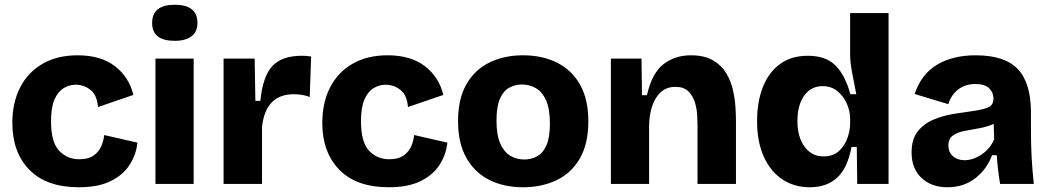

<svg xmlns="http://www.w3.org/2000/svg" viewBox="-20 -775 4421 809"><path d="M312 14Q176 14 104 -59.5Q32 -133 32 -257Q32 -342 64.5 -406Q97 -470 159 -506Q221 -542 307 -542Q405 -542 464.5 -496Q524 -450 542 -375L393 -324Q389 -374 361.5 -396Q334 -418 298 -418Q272 -418 248 -403.5Q224 -389 209.5 -355.5Q195 -322 195 -264Q195 -176 229 -140Q263 -104 314 -104Q353 -104 375 -120Q397 -136 407 -159.5Q417 -183 419 -206L559 -174Q554 -124 526.5 -81Q499 -38 446.5 -12Q394 14 312 14Z M635 0V-528H796V0ZM716 -603Q621 -603 621 -678Q621 -755 716 -755Q812 -755 812 -678Q812 -642 787.5 -622.5Q763 -603 716 -603Z M922 0V-528H1053L1056 -350H1077Q1087 -453 1127.5 -496.5Q1168 -540 1251 -540Q1259 -540 1268.5 -539.5Q1278 -539 1291 -537L1285 -366Q1269 -373 1250.5 -375.5Q1232 -378 1218 -378Q1099 -378 1084 -240V0Z M1618 14Q1482 14 1410 -59.5Q1338 -133 1338 -257Q1338 -342 1370.5 -406Q1403 -470 1465 -506Q1527 -542 1613 -542Q1711 -542 1770.5 -496Q1830 -450 1848 -375L1699 -324Q1695 -374 1667.5 -396Q1640 -418 1604 -418Q1578 -418 1554 -403.5Q1530 -389 1515.5 -355.5Q1501 -322 1501 -264Q1501 -176 1535 -140Q1569 -104 1620 -104Q1659 -104 1681 -120Q1703 -136 1713 -159.5Q1723 -183 1725 -206L1865 -174Q1860 -124 1832.5 -81Q1805 -38 1752.5 -12Q1700 14 1618 14Z M2184 14Q2103 14 2041.5 -17Q1980 -48 1945 -110Q1910 -172 1910 -265Q1910 -358 1945 -419.5Q1980 -481 2042 -511.5Q2104 -542 2184 -542Q2265 -542 2327 -511Q2389 -480 2424 -418.5Q2459 -357 2459 -264Q2459 -169 2423 -107Q2387 -45 2324.5 -15.5Q2262 14 2184 14ZM2189 -103Q2219 -103 2243.5 -116.5Q2268 -130 2282.5 -163Q2297 -196 2297 -254Q2297 -316 2281 -352Q2265 -388 2238 -403.5Q2211 -419 2179 -419Q2150 -419 2125.5 -405.5Q2101 -392 2086.5 -359Q2072 -326 2072 -267Q2072 -206 2088 -170Q2104 -134 2130.5 -118.5Q2157 -103 2189 -103Z M2554 0V-528H2683L2685 -374H2706Q2727 -467 2775.5 -504.5Q2824 -542 2891 -542Q2948 -542 2984 -521Q3020 -500 3040 -466.5Q3060 -433 3068.5 -395Q3077 -357 3079 -322Q3081 -287 3081 -264V0H2919V-247Q2919 -264 2917.5 -291Q2916 -318 2907.5 -345Q2899 -372 2880 -390.5Q2861 -409 2826 -409Q2788 -409 2763.5 -386Q2739 -363 2727 -325Q2715 -287 2715 -241V0Z M3392 14Q3326 14 3276 -19.5Q3226 -53 3198 -115.5Q3170 -178 3170 -265Q3170 -345 3194 -407Q3218 -469 3265.5 -504.5Q3313 -540 3384 -540Q3459 -540 3500 -499.5Q3541 -459 3563 -378H3588Q3578 -427 3570 -471Q3562 -515 3562 -545V-720H3724V0H3592L3590 -156H3568Q3551 -66 3507 -26Q3463 14 3392 14ZM3450 -116Q3491 -116 3515.5 -139Q3540 -162 3551 -194Q3562 -226 3562 -254V-275Q3562 -306 3548.5 -337.5Q3535 -369 3509 -390.5Q3483 -412 3446 -412Q3397 -412 3368.5 -372Q3340 -332 3340 -265Q3340 -198 3370 -157Q3400 -116 3450 -116Z M3972 14Q3905 14 3863 -25Q3821 -64 3821 -133Q3821 -189 3847 -221.5Q3873 -254 3913.5 -271Q3954 -288 3998 -295Q4042 -302 4078 -307Q4122 -313 4144 -322.5Q4166 -332 4166 -360Q4166 -385 4148 -403Q4130 -421 4090 -421Q4048 -421 4018 -398.5Q3988 -376 3976 -336L3834 -379Q3862 -463 3928.5 -502.5Q3995 -542 4091 -542Q4213 -542 4268.5 -484Q4324 -426 4324 -300V-219Q4324 -110 4336 0H4194Q4190 -23 4186 -55Q4182 -87 4180 -121H4160Q4139 -63 4090 -24.5Q4041 14 3972 14ZM4044 -100Q4080 -100 4116.5 -124.5Q4153 -149 4169 -189L4167 -253Q4138 -240 4105 -234.5Q4072 -229 4042.5 -223Q4013 -217 3994.5 -203.5Q3976 -190 3976 -162Q3976 -134 3995 -117Q4014 -100 4044 -100Z"/></svg>

Font: Bricolage Grotesque 10pt ExtraBold
Style: Regular
Weight: 800
Designer: Mathieu Triay
Foundry: Atelier Triay
Version: Version 1.000; ttfautohint (v1.8.4.7-5d5b);gftools[0.9.32]